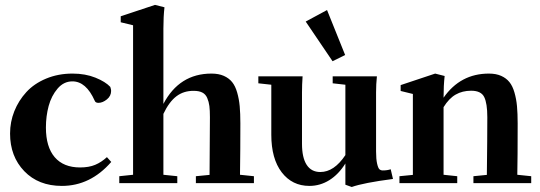

<svg xmlns="http://www.w3.org/2000/svg" viewBox="-20 -746 2201 782"><path d="M231.9 11.2Q136.7 11.2 78.9 -48.8Q21 -108.9 21 -202.1Q21 -249.5 38.3 -293Q55.7 -336.4 87.2 -370.8Q118.7 -405.3 167.7 -425.8Q216.8 -446.3 275.4 -446.3Q327.6 -446.3 368.7 -429.7Q409.7 -413.1 429.2 -392.1Q432.6 -381.8 432.6 -376Q432.6 -355 415.3 -341.1Q397.9 -327.1 380.9 -327.1Q368.7 -327.1 365.7 -335.9Q330.6 -414.6 274.9 -414.6Q239.7 -414.6 214.6 -385.3Q189.5 -356 178.2 -314.5Q167 -272.9 167 -226.6Q167 -147.5 202.9 -105.7Q238.8 -64 306.2 -64Q342.3 -64 367.7 -74.7Q393.1 -85.4 415.5 -106L433.1 -86.4Q348.1 11.2 231.9 11.2Z M465.8 0V-28.3L522 -34.2V-643.1L471.7 -655.3V-679.7L611.3 -726.1L649.9 -716.3Q645.5 -678.7 645.5 -629.9V-322.8Q710.4 -446.3 841.3 -446.3Q870.6 -446.3 891.6 -437Q912.6 -427.7 925.5 -411.6Q938.5 -395.5 946 -369.1Q953.6 -342.8 956.3 -313.2Q959 -283.7 959 -242.7Q959 -135.3 957.5 -34.2L1014.2 -28.3V0H777.8V-28.3L833.5 -33.7Q835 -262.2 835 -268.6Q835 -296.4 832.8 -314Q830.6 -331.5 824 -346.9Q817.4 -362.3 804 -369.1Q790.5 -376 769.5 -376Q728.5 -376.5 698.7 -354Q668.9 -331.5 645.5 -282.2V-34.2L702.1 -28.3V0Z M1334.5 -496.6 1225.1 -658.2 1312 -705.1 1385.7 -522ZM1240.2 11.2Q1169.9 11.2 1127.4 -44.2Q1085 -99.6 1085 -197.3V-400.9L1032.2 -406.7V-435.1H1212.4Q1210 -400.9 1210 -370.1V-160.6Q1210 -104 1229 -74.7Q1248 -45.4 1284.7 -45.4Q1340.8 -45.4 1386.7 -114.3V-400.9L1335 -406.7V-435.1H1515.1Q1511.7 -403.3 1511.7 -370.1V-129.4Q1511.7 -97.7 1515.9 -79.6Q1520 -61.5 1525.4 -56.6Q1530.8 -51.8 1539.1 -51.8Q1557.1 -51.8 1571.3 -56.6L1580.6 -17.1Q1460.9 -1.5 1412.6 15.6L1386.7 6.3V-80.1Q1358.9 -35.6 1321.3 -12.2Q1283.7 11.2 1240.2 11.2Z M1606.9 0V-28.3L1661.6 -33.7V-363.3L1611.8 -375.5V-399.4L1752.4 -446.3L1791 -436.5Q1786.6 -397.9 1786.6 -348.6V-348.1Q1855 -446.3 1971.2 -446.3Q2000.5 -446.3 2021.2 -437Q2042 -427.7 2054.9 -411.6Q2067.9 -395.5 2075.4 -369.1Q2083 -342.8 2085.7 -313.2Q2088.4 -283.7 2088.4 -242.7Q2088.4 -101.6 2086.9 -34.2L2143.6 -28.3V0H1908.2V-28.3L1962.9 -33.7Q1964.8 -186 1964.8 -268.6Q1964.8 -325.2 1952.1 -350.8Q1939.5 -376.5 1898.9 -376.5Q1863.3 -376.5 1835.9 -360.8Q1808.6 -345.2 1786.6 -309.6V-34.2L1842.3 -28.3V0Z"/></svg>

Font: Elstob
Style: Bold
Weight: 700
Designer: Peter S. Baker
Version: Version 1.015